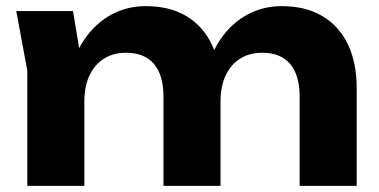

<svg xmlns="http://www.w3.org/2000/svg" viewBox="-20 -606 1235 626"><path d="M33 -570H218L255 -348V0H69V-376ZM455 -586Q533 -586 587.5 -553.5Q642 -521 670.5 -461Q699 -401 699 -318V0H513V-290Q513 -361 482 -397.5Q451 -434 391 -434Q349 -434 318.5 -414.5Q288 -395 271.5 -359.5Q255 -324 255 -275L196 -306Q207 -397 243.5 -459Q280 -521 334.5 -553.5Q389 -586 455 -586ZM898 -586Q976 -586 1031 -553.5Q1086 -521 1114.5 -461Q1143 -401 1143 -318V0H957V-290Q957 -361 926 -397.5Q895 -434 835 -434Q793 -434 762.5 -414.5Q732 -395 715.5 -359.5Q699 -324 699 -275L640 -306Q651 -397 687 -459Q723 -521 778 -553.5Q833 -586 898 -586Z"/></svg>

Font: Unbounded SemiBold
Style: Regular
Weight: 600
Designer: Luke Prowse, Jean-Baptiste Morizot, Fátima Lázaro, Florian Runge
Foundry: NaN
Version: Version 1.700